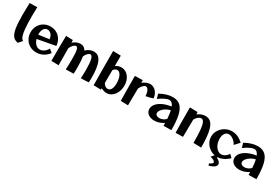

<svg xmlns="http://www.w3.org/2000/svg" viewBox="96 -2102 5343 3679"><g transform="rotate(30 2768.0 -262.5)"><path d="M218 -543Q218 -383 227.5 -283.5Q237 -184 257 -130.5Q277 -77 310 -60L240 20Q167 11 126.5 -39.5Q86 -90 68 -197.5Q50 -305 50 -491Q50 -598 55 -753Q107 -757 222 -757Q218 -656 218 -543Z M350 -281Q350 -361 386.5 -426Q423 -491 487.5 -528Q552 -565 631 -565Q706 -565 767 -531.5Q828 -498 865.5 -437.5Q903 -377 910 -297L513 -223Q533 -157 574 -117Q615 -77 665 -77Q712 -77 758 -109.5Q804 -142 829 -193L900 -133Q851 -67 782 -31Q713 5 635 5Q555 5 489.5 -32Q424 -69 387 -134.5Q350 -200 350 -281ZM500 -311 733 -343Q726 -407 692 -446Q658 -485 609 -485Q558 -485 529 -441.5Q500 -398 500 -321Z M1631 -181Q1631 -336 1612.5 -410.5Q1594 -485 1556 -485Q1530 -485 1499.5 -454Q1469 -423 1451 -377Q1466 -283 1466 -131Q1466 -65 1463 -2Q1383 2 1291 2Q1297 -105 1297 -228Q1297 -324 1291.5 -379.5Q1286 -435 1273.5 -460Q1261 -485 1239 -485Q1212 -485 1181 -453.5Q1150 -422 1130 -374L1132 2Q1036 2 970 -2Q970 -419 975 -557Q1035 -557 1127 -553L1129 -496Q1210 -565 1293 -565Q1336 -565 1366.5 -546.5Q1397 -528 1418 -489Q1456 -526 1500 -545.5Q1544 -565 1590 -565Q1697 -565 1748.5 -454Q1800 -343 1800 -112Q1800 -64 1797 -4Q1736 4 1625 4Q1631 -80 1631 -181Z M2068 -30 2067 2Q1983 2 1905 -2Q1903 -66 1901.5 -316.5Q1900 -567 1900 -757Q1982 -757 2072 -753V-523Q2131 -565 2198 -565Q2261 -565 2311.5 -529Q2362 -493 2391 -429.5Q2420 -366 2420 -288Q2420 -208 2389.5 -140.5Q2359 -73 2306.5 -34Q2254 5 2192 5Q2132 5 2068 -30ZM2169 -75Q2216 -75 2242.5 -122.5Q2269 -170 2269 -256Q2269 -320 2254 -372Q2239 -424 2212 -453.5Q2185 -483 2152 -483Q2109 -483 2071 -433L2069 -148Q2087 -114 2113 -94.5Q2139 -75 2169 -75Z M2785 -485Q2758 -485 2725 -452Q2692 -419 2672 -371Q2670 -104 2667 2Q2607 2 2505 -2Q2500 -135 2500 -553Q2588 -557 2672 -557V-499Q2711 -530 2753 -547.5Q2795 -565 2833 -565Q2883 -565 2925.5 -537.5Q2968 -510 2994.5 -462.5Q3021 -415 3025 -357Q2941 -330 2869 -318Q2869 -362 2857.5 -400.5Q2846 -439 2826.5 -462Q2807 -485 2785 -485Z M3452 -61Q3349 5 3247 5Q3162 5 3108.5 -36.5Q3055 -78 3055 -145Q3055 -205 3099.5 -257.5Q3144 -310 3223.5 -346.5Q3303 -383 3404 -397Q3368 -485 3305 -485Q3267 -485 3207 -456Q3147 -427 3085 -380L3055 -480Q3204 -565 3337 -565Q3441 -565 3504 -508.5Q3567 -452 3596 -329Q3625 -206 3625 -2Q3573 2 3453 2ZM3310 -85Q3381 -85 3449 -147Q3443 -249 3426 -326Q3375 -316 3327.5 -288Q3280 -260 3250 -223Q3220 -186 3220 -152Q3220 -121 3244.5 -103Q3269 -85 3310 -85Z M4114 -2Q4114 -181 4104 -286Q4094 -391 4071 -438Q4048 -485 4009 -485Q3977 -485 3944 -458.5Q3911 -432 3887 -387Q3885 -108 3882 -2Q3798 2 3720 2Q3715 -140 3715 -557Q3801 -557 3887 -553V-502Q3971 -565 4060 -565Q4142 -565 4191 -507.5Q4240 -450 4263 -326.5Q4286 -203 4286 2Q4204 2 4114 -2Z M4638 130Q4638 111 4607 92.5Q4576 74 4531 65Q4550 35 4584 0Q4518 -12 4463.5 -52.5Q4409 -93 4377.5 -152.5Q4346 -212 4346 -278Q4346 -355 4387 -421Q4428 -487 4497.5 -526Q4567 -565 4648 -565Q4778 -565 4896 -457L4801 -353Q4769 -412 4719.5 -448.5Q4670 -485 4622 -485Q4569 -485 4538 -441Q4507 -397 4507 -323Q4507 -257 4530.5 -200.5Q4554 -144 4594 -110.5Q4634 -77 4681 -77Q4722 -77 4762.5 -103Q4803 -129 4830 -173L4891 -113Q4837 -59 4775.5 -29Q4714 1 4651 5L4643 19Q4685 38 4709 64Q4733 90 4733 118Q4733 153 4693.5 182.5Q4654 212 4581 232L4567 190Q4601 175 4619.5 159.5Q4638 144 4638 130Z M5333 -61Q5230 5 5128 5Q5043 5 4989.5 -36.5Q4936 -78 4936 -145Q4936 -205 4980.5 -257.5Q5025 -310 5104.5 -346.5Q5184 -383 5285 -397Q5249 -485 5186 -485Q5148 -485 5088 -456Q5028 -427 4966 -380L4936 -480Q5085 -565 5218 -565Q5322 -565 5385 -508.5Q5448 -452 5477 -329Q5506 -206 5506 -2Q5454 2 5334 2ZM5191 -85Q5262 -85 5330 -147Q5324 -249 5307 -326Q5256 -316 5208.5 -288Q5161 -260 5131 -223Q5101 -186 5101 -152Q5101 -121 5125.5 -103Q5150 -85 5191 -85Z"/></g></svg>

Font: Otomanopee One
Style: Regular
Weight: 400
Designer: Das Ende der Wildnis
Foundry: Gutenberg Labo
Version: Version 3.005